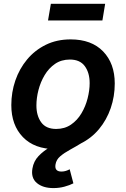

<svg xmlns="http://www.w3.org/2000/svg" viewBox="-20 -755 648 986"><path d="M264.2 10.7Q157.2 10.7 97.7 -50.8Q38.1 -112.3 38.1 -215.3Q38.1 -281.2 58.8 -341.6Q79.6 -401.9 119.1 -449.5Q158.7 -497.1 215.1 -524.9Q271.5 -552.7 342.8 -552.7Q449.7 -552.7 509.5 -491Q569.3 -429.2 569.3 -326.2Q569.3 -260.3 548.6 -199.7Q527.8 -139.2 488.3 -91.8Q448.7 -44.4 392.1 -16.8Q335.4 10.7 264.2 10.7ZM268.6 -92.8Q312 -92.8 344.5 -115Q377 -137.2 398.2 -172.9Q419.4 -208.5 429.9 -249.8Q440.4 -291 440.4 -328.1Q440.4 -381.3 415.5 -415.3Q390.6 -449.2 338.9 -449.2Q294.9 -449.2 262.7 -427Q230.5 -404.8 209.2 -369.1Q188 -333.5 177.5 -292.5Q167 -251.5 167 -213.4Q167 -160.6 191.7 -126.7Q216.3 -92.8 268.6 -92.8ZM254.4 210.9Q200.2 210.9 169.2 184.8Q138.2 158.7 146.5 110.4Q152.8 72.8 178 46.4Q203.1 20 239.3 -1Q275.4 -22 315.9 -44.2Q356.4 -66.4 394 -95.5Q431.6 -124.5 459.5 -166.5Q487.3 -208.5 497.1 -270.5H564.9Q553.7 -201.2 528.6 -154.1Q503.4 -106.9 470.7 -75.7Q438 -44.4 403.8 -23.4Q369.6 -2.4 339.6 13.9Q309.6 30.3 289.3 47.6Q269 64.9 265.1 89.4Q258.8 126 295.9 126Q307.6 126 318.4 122.6Q329.1 119.1 337.9 114.3L356.9 186.5Q337.9 196.3 311 203.6Q284.2 210.9 254.4 210.9ZM520 -735.4 505.9 -649.9H226.6L241.2 -735.4Z"/></svg>

Font: Inter Semi Bold
Style: Italic
Weight: 600
Italic angle: -9.39999°
Designer: Rasmus Andersson
Foundry: rsms
Version: Version 4.000;git-3c8e0fc